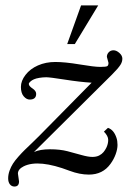

<svg xmlns="http://www.w3.org/2000/svg" viewBox="-20 -630 490 706"><path d="M227.1 -468 278.1 -610.1H341.1L255.1 -468ZM45.9 8.1 50 37.1Q50 55.9 33 55.9Q22.9 55.9 16.5 47.9Q10 39.8 10 25.9Q10 12 15.1 -2.4Q20.3 -16.8 27.7 -28.4Q35.2 -40 48 -54.4Q60.8 -68.8 71.3 -79Q81.8 -89.1 98.4 -105Q115 -120.8 125 -131.1L316.9 -325.9Q273.2 -328.6 218.1 -337.3Q163.1 -345.9 150.4 -345.9Q137.7 -345.9 124.8 -343.8Q111.8 -341.6 104.9 -338.4Q97.9 -335.2 93.3 -331.5Q85.9 -325.4 85.9 -321.2Q85.9 -316.9 90.2 -312.4Q94.5 -307.9 99.6 -304.7Q113 -295.7 113 -284.9Q113 -263.9 89.1 -263.9Q77.4 -263.9 67.1 -275.9Q56.9 -287.8 56.9 -310.3Q56.9 -332.8 73.9 -354.7Q90.8 -376.7 119.5 -389.4Q148.2 -402.1 183.6 -402.1Q219 -402.1 272.8 -393.1Q326.7 -384 348.8 -384Q370.8 -384 374.9 -387.1Q378.9 -390.1 378.9 -398.9L373 -420.9Q373 -430.7 379.9 -437.9Q386.7 -445.1 397.3 -445.1Q408 -445.1 418.9 -435.4Q429.9 -425.8 429.9 -414.2Q429.9 -402.6 422.9 -391.6Q414.3 -378.2 392.1 -356L105 -71Q127 -81.1 163.8 -81.1Q200.7 -81.1 227.9 -74Q255.1 -66.9 279.8 -59.9Q304.4 -53 319.5 -53Q334.5 -53 344.6 -58.2Q354.7 -63.5 360.7 -70.8Q366.7 -78.1 370.8 -86.4Q377.9 -100.8 377.9 -115.5Q377.9 -130.1 362.1 -146L377 -159.9Q398.4 -152.8 408.2 -123.5Q412.1 -112.3 412.1 -97Q412.1 -81.8 405.4 -63.1Q398.7 -44.4 386.2 -27.3Q357.9 12 306.9 12Q272.7 12 235.8 -2Q122.3 -45.4 67.4 -18.6Q45.9 -7.8 45.9 8.1Z"/></svg>

Font: Linden Hill
Style: Italic
Weight: 400
Italic angle: -5.60001°
Version: Version 1.201